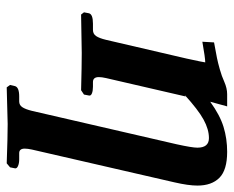

<svg xmlns="http://www.w3.org/2000/svg" viewBox="-84 -402 713 586"><g transform="rotate(90 273.0 -108.5)"><path d="M317.9 150.9 419.9 -291Q430.2 -337.9 430.2 -354Q430.2 -389.2 400.9 -389.2Q374.5 -389.2 344.5 -372.8Q314.5 -356.4 269 -314.9L273.9 -317.9L217.8 -75.2Q214.8 -62 214.8 -53.2Q214.8 -35.2 230 -35.2H244.1Q256.8 -35.2 264.6 -32Q272.5 -28.8 271 -22.9L268.1 -7.8L254.9 1Q179.2 -1 141.1 -1L23.9 1L17.1 -7.8L20 -22.9Q22.9 -35.2 51.8 -35.2H70.8Q83 -35.2 89.6 -44.9Q96.2 -54.7 101.1 -75.2L158.2 -320.8Q169.9 -374.5 169.9 -377.9Q156.7 -377.9 106.9 -369.1L108.9 -404.8Q141.1 -410.6 155.8 -413.6Q170.4 -416.5 191.2 -422.4Q211.9 -428.2 229 -436Q249 -444.8 267.1 -444.8H304.2L290 -393.1Q331.1 -422.9 366.9 -433.8Q402.8 -444.8 442.9 -444.8Q498.5 -444.8 522.2 -421.1Q545.9 -397.5 545.9 -354Q545.9 -326.7 536.1 -284.2L436 150.9Q433.1 164.1 433.1 172.9Q433.1 189.9 446.8 189.9H465.8Q478 189.9 486.3 193.6Q494.6 197.3 493.2 203.1L490.2 217.8L478 228Q397 225.1 357.9 225.1L246.1 228L238.8 217.8L242.2 203.1Q245.6 189.9 273.9 189.9H289.1Q300.3 189.9 306.6 180.4Q313 170.9 317.9 150.9Z"/></g></svg>

Font: Linux Libertine G
Style: Semibold Italic
Weight: 600
Italic angle: -11.5°
Designer: Philipp H. Poll
Foundry: Philipp H. Poll
Version: Version 5.1.1